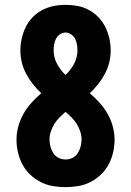

<svg xmlns="http://www.w3.org/2000/svg" viewBox="-20 -763 540 791"><path d="M250 8Q224 8 197.5 3.5Q171 -1 147.5 -13Q124 -25 104.5 -43.5Q85 -62 72.5 -85.5Q60 -109 54 -135Q48 -161 48 -187Q48 -215 55.5 -242.5Q63 -270 77 -294.5Q91 -319 110 -340Q129 -361 150 -379Q132 -396 116 -416Q100 -436 88 -458.5Q76 -481 70 -505.5Q64 -530 64 -556Q64 -580 69.5 -604.5Q75 -629 86 -651.5Q97 -674 114.5 -692Q132 -710 154 -721.5Q176 -733 200.5 -738Q225 -743 250 -743Q275 -743 299.5 -738.5Q324 -734 346 -722Q368 -710 385.5 -692Q403 -674 414 -651.5Q425 -629 430.5 -604.5Q436 -580 436 -556Q436 -530 430 -505.5Q424 -481 412 -458.5Q400 -436 384 -416Q368 -396 350 -379Q371 -361 390 -340Q409 -319 423 -294.5Q437 -270 444.5 -242.5Q452 -215 452 -187Q452 -161 446 -135Q440 -109 427.5 -85.5Q415 -62 395.5 -43.5Q376 -25 352.5 -13Q329 -1 302.5 3.5Q276 8 250 8ZM250 -454Q271 -474 285 -500Q299 -526 299 -555Q299 -567 297 -579.5Q295 -592 289.5 -603Q284 -614 273 -621.5Q262 -629 250 -629Q238 -629 227 -621.5Q216 -614 210.5 -603Q205 -592 203 -579.5Q201 -567 201 -555Q201 -526 215 -500Q229 -474 250 -454ZM250 -106Q265 -106 278.5 -112.5Q292 -119 300 -131.5Q308 -144 312 -158.5Q316 -173 316 -188Q316 -205 310.5 -221.5Q305 -238 296 -252.5Q287 -267 275 -279Q263 -291 250 -302Q237 -291 225 -279Q213 -267 204 -252.5Q195 -238 189.5 -221.5Q184 -205 184 -188Q184 -173 188 -158.5Q192 -144 200 -131.5Q208 -119 221.5 -112.5Q235 -106 250 -106Z"/></svg>

Font: iosevka_custom_sans_ss08 Heavy
Style: Regular
Weight: 900
Designer: Belleve Invis
Foundry: Belleve Invis
Version: Version 10.3.0; ttfautohint (v1.8.3)